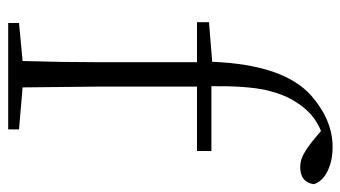

<svg xmlns="http://www.w3.org/2000/svg" viewBox="-206 -646 851 480"><g transform="rotate(90 220.0 -405.5)"><path d="M131 0H37V-27L132 -36Q135 -132 135 -226V-472H35V-502L134 -510Q141 -689 219 -758Q280 -811 347 -811Q381 -811 407 -798.5Q433 -786 440 -764Q435 -730 397 -730Q380 -730 364 -739Q348 -748 327 -765L307 -782Q264 -765 237 -723Q215 -691 204.5 -643Q194 -595 195 -508H357V-472H196V-226L198 -36L303 -27V0Z"/></g></svg>

Font: Minh Nguyen ExtraLight
Style: Regular
Weight: 250
Designer: Ryoko NISHIZUKA 西塚涼子 (kana & ideographs); Frank Grießhammer (Latin, Greek & Cyrillic); Wenlong ZHANG 张文龙 (bopomofo); San
Foundry: Adobe
Version: Version 1.100;July 7, 2023;FontCreator 14.0.0.2814 64-bit